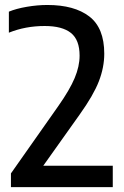

<svg xmlns="http://www.w3.org/2000/svg" viewBox="-20 -770 512 790"><path d="M25 0V-56.5L219.5 -333Q267 -400.5 287.2 -448.8Q307.5 -497 307.5 -541Q307.5 -606 271.8 -634.5Q236 -663 164 -663Q84.5 -663 16.5 -635.5V-722Q46.5 -734.5 90.2 -742Q134 -749.5 175 -749.5Q286 -749.5 347.5 -702.2Q409 -655 409 -549Q409 -493 386.8 -435.5Q364.5 -378 308 -299L158 -88H444V0Z"/></svg>

Font: Encode Sans SemiCondensed SemiCondensed Medium
Style: Regular
Weight: 500
Width: 4
Designer: Multiple Designers
Foundry: Impallari Type
Version: Version 3.000; ttfautohint (v1.8.3) -l 8 -r 50 -G 200 -x 14 